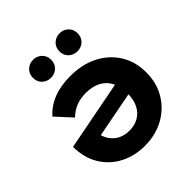

<svg xmlns="http://www.w3.org/2000/svg" viewBox="-204 -890 1039 1039"><g transform="rotate(-45 315.5 -371.0)"><path d="M310.8 7.6Q235.4 7.6 172.2 -24.4Q109 -56.4 71.1 -117.4Q33.1 -178.4 32.5 -264L466.9 -348L468.8 -257.3L124.2 -191L178.1 -245.1Q178.1 -205.8 194.6 -175.1Q211.2 -144.5 240.9 -127Q270.7 -109.6 310.4 -109.6Q350.8 -109.6 381.5 -127.2Q412.1 -144.9 429.1 -178.5Q446 -212.2 446 -259.6Q446 -313.6 427 -349.4Q407.9 -385.1 372.8 -403.2Q337.6 -421.4 287.4 -421.4Q244.9 -421.4 212.7 -408.4Q180.5 -395.3 152.2 -368.7L69.8 -458.7Q107.2 -501.5 163.3 -523.5Q219.4 -545.5 291.9 -545.5Q385.1 -545.5 453.7 -509.7Q522.2 -473.9 560.2 -411.8Q598.2 -349.6 598.2 -268.8Q598.2 -188.2 560.8 -125.7Q523.5 -63.2 458.5 -27.8Q393.5 7.6 310.8 7.6ZM415.5 -612.3Q386.6 -612.3 366.3 -631.1Q346 -650 346 -681Q346 -711.9 366.3 -731Q386.6 -750.1 415.5 -750.1Q444.5 -750.1 464.7 -731Q485 -711.9 485 -681Q485 -650 464.7 -631.1Q444.5 -612.3 415.5 -612.3ZM212.8 -612.3Q183.9 -612.3 163.6 -631.1Q143.3 -650 143.3 -681Q143.3 -711.9 163.6 -731Q183.9 -750.1 212.8 -750.1Q241.8 -750.1 262 -731Q282.3 -711.9 282.3 -681Q282.3 -650 262 -631.1Q241.8 -612.3 212.8 -612.3Z"/></g></svg>

Font: Montserrat Alternates Thin
Style: Regular
Weight: 100
Designer: Julieta Ulanovsky
Foundry: Julieta Ulanovsky
Version: Version 9.000